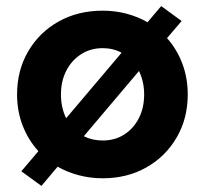

<svg xmlns="http://www.w3.org/2000/svg" viewBox="-20 -575 673 630"><path d="M116 35 50 -13 106 -79Q73 -115 54.5 -162.5Q36 -210 36 -265Q36 -344 72.5 -406.5Q109 -469 172.5 -504.5Q236 -540 317 -540Q358 -540 395.5 -530Q433 -520 464 -502L509 -555L576 -506L528 -450Q560 -414 578 -367Q596 -320 596 -265Q596 -186 559.5 -123.5Q523 -61 460 -25.5Q397 10 317 10Q276 10 238.5 0Q201 -10 169 -28ZM180 -265Q180 -222 197 -187L379 -402Q351 -417 317 -417Q277 -417 246 -397Q215 -377 197.5 -343Q180 -309 180 -265ZM317 -114Q357 -114 387.5 -133.5Q418 -153 435.5 -187Q453 -221 453 -265Q453 -307 436 -342L255 -128Q283 -114 317 -114Z"/></svg>

Font: Lexend Deca SemiBold
Style: Regular
Weight: 600
Designer: Bonnie Shaver-Troup, Thomas Jockin
Foundry: Lexend
Version: Version 1.008; ttfautohint (v1.8.4.7-5d5b)